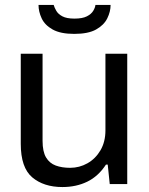

<svg xmlns="http://www.w3.org/2000/svg" viewBox="-20 -743 602 775"><path d="M232 12Q156.5 12 110.1 -27.2Q63.8 -66.4 63.8 -162.7V-526H151.8V-174.6Q151.8 -131.2 165.8 -107.6Q179.8 -84.1 205 -74.8Q230.2 -65.6 262.9 -65.6Q300.5 -65.6 333 -83.9Q365.5 -102.2 385.6 -136.4Q405.6 -170.7 405.6 -216.8V-526H493.6V0H423L414.8 -78.7H407.8Q376.7 -31.2 332.1 -9.6Q287.6 12 232 12ZM279.5 -606.2Q224.4 -606.2 192.6 -623.9Q160.9 -641.6 148.2 -668.9Q135.5 -696.2 135.5 -723H196.7Q199.6 -712.5 207.2 -699.4Q214.7 -686.2 231.8 -677.1Q248.9 -667.9 280.4 -667.9Q312.9 -667.9 330.7 -677.1Q348.6 -686.2 356.4 -699.4Q364.2 -712.5 365.2 -723H426.4Q426.4 -696.2 413 -668.9Q399.5 -641.6 367.8 -623.9Q336.1 -606.2 279.5 -606.2Z"/></svg>

Font: Archivo Variable SemiBold
Style: Regular
Weight: 600
Designer: Hector Gatti
Foundry: Omnibus-Type
Version: Version 2.001